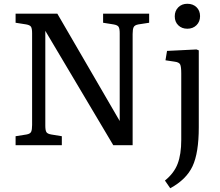

<svg xmlns="http://www.w3.org/2000/svg" viewBox="-20 -773 1173 1022"><path d="M977.1 -620.1Q947.8 -620.1 929 -638.4Q910.2 -656.7 910.2 -686Q910.2 -715.3 929 -734.1Q947.8 -752.9 977.1 -752.9Q1007.3 -752.9 1026.1 -734.6Q1044.9 -716.3 1044.9 -687Q1044.9 -657.7 1025.9 -638.9Q1006.8 -620.1 977.1 -620.1ZM63 0V-47.9L121.1 -57.1Q140.6 -60.5 145.8 -71.5Q150.9 -82.5 150.9 -107.9V-596.2Q150.9 -620.6 145.3 -630.1Q139.6 -639.6 119.1 -643.1L63 -651.9V-700.2H285.2L617.2 -128.9V-596.2Q617.2 -620.6 611.3 -630.1Q605.5 -639.6 584 -643.1L528.8 -651.9V-700.2H773.9V-651.9L716.8 -643.1Q696.8 -639.6 691.4 -628.4Q686 -617.2 686 -591.8V0H583L221.2 -608.9V-104Q221.2 -79.6 226.8 -70.1Q232.4 -60.5 252.9 -57.1L309.1 -47.9V0ZM886.2 229 857.9 188Q906.2 149.4 925.5 98.9Q944.8 48.3 944.8 -27.8V-381.8Q944.8 -418 939 -429.9Q933.1 -441.9 909.2 -444.8L860.8 -452.1L869.1 -502L1025.9 -509.8L1038.1 -504.9V-95.2Q1038.1 41 1004.9 111.8Q971.7 182.6 886.2 229Z"/></svg>

Font: Literata Book
Style: Regular
Weight: 400
Designer: Latin by Veronika Burian and Jose Scaglione. Greek by Irene Vlachou. Cyrillic by Vera Evstafieva
Foundry: TypeTogether
Version: Version 2.003;PS 002.003;hotconv 1.0.88;makeotf.lib2.5.64775